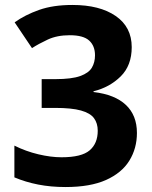

<svg xmlns="http://www.w3.org/2000/svg" viewBox="-20 -744 612 774"><path d="M511 -554Q511 -480 466.5 -436Q422 -392 357 -376V-373Q443 -363 487.5 -321Q532 -279 532 -208Q532 -146 501.5 -96.5Q471 -47 407.5 -18.5Q344 10 244 10Q185 10 134 0Q83 -10 38 -29V-157Q84 -134 134.5 -122Q185 -110 228 -110Q309 -110 341.5 -138Q374 -166 374 -217Q374 -247 359 -267.5Q344 -288 306.5 -298.5Q269 -309 202 -309H148V-425H203Q269 -425 303.5 -437.5Q338 -450 350.5 -471.5Q363 -493 363 -521Q363 -559 339.5 -580.5Q316 -602 261 -602Q210 -602 172.5 -584.5Q135 -567 109 -550L39 -654Q81 -684 137.5 -704Q194 -724 272 -724Q382 -724 446.5 -679.5Q511 -635 511 -554Z"/></svg>

Font: Noto Sans Javanese
Style: Regular
Weight: 400
Designer: Monotype Design Team
Foundry: Monotype Imaging Inc.
Version: Version 2.004